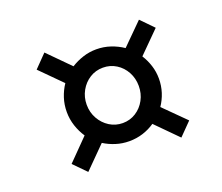

<svg xmlns="http://www.w3.org/2000/svg" viewBox="-98 -758 975 842"><g transform="rotate(-20 390.0 -337.0)"><path d="M124.5 -116.5 221 -214.5Q203.5 -240.5 193 -272Q182.5 -303.5 182.5 -337.5Q182.5 -371.5 192.5 -402.2Q202.5 -433 220 -459L122 -557.5L179.5 -616.5L279 -516Q305 -532.5 335 -542.2Q365 -552 397.5 -552Q432 -552 463.2 -541.5Q494.5 -531 521 -513L618.5 -610L675.5 -551.5L577.5 -453.5Q593.5 -428.5 603 -399Q612.5 -369.5 612.5 -337.5Q612.5 -304.5 602.8 -274Q593 -243.5 575.5 -218L674.5 -119.5L616.5 -60.5L517.5 -160.5Q492 -143 461.5 -133.2Q431 -123.5 397.5 -123.5Q365 -123.5 335.5 -132.8Q306 -142 280.5 -158L181.5 -58.5ZM275.5 -337.5Q275.5 -302 292 -272.5Q308.5 -243 336.2 -225.5Q364 -208 397.5 -208Q431.5 -208 459 -225.5Q486.5 -243 502.5 -272.5Q518.5 -302 518.5 -337.5Q518.5 -373 502.5 -402.5Q486.5 -432 459 -449.2Q431.5 -466.5 397.5 -466.5Q363.5 -466.5 336 -449.2Q308.5 -432 292 -402.5Q275.5 -373 275.5 -337.5Z"/></g></svg>

Font: Merriweather 20pt SemiBold
Style: Italic
Weight: 600
Italic angle: -7.8°
Version: Version 2.101